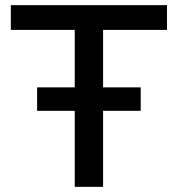

<svg xmlns="http://www.w3.org/2000/svg" viewBox="-20 -725 690 745"><path d="M270 0V-609H22V-705H628V-609H380V0ZM124 -295V-386H526V-295Z"/></svg>

Font: Nunito Sans 8pt SemiBold
Style: Regular
Weight: 600
Version: Version 3.101;gftools[0.9.27]